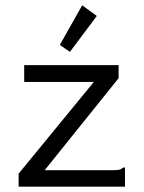

<svg xmlns="http://www.w3.org/2000/svg" viewBox="-20 -702 540 722"><path d="M50 -49 333 -394H71V-457H426V-408L148 -62H406Q422 -62 429.5 -64Q437 -66 443 -72H450V0H50ZM205 -533 289 -682 344 -642 243 -507Z"/></svg>

Font: Vazir Code
Style: Code
Weight: 400
Foundry: DejaVu fonts team - Redesigned by Saber Rastikerdar
Version: Version 1.1.2